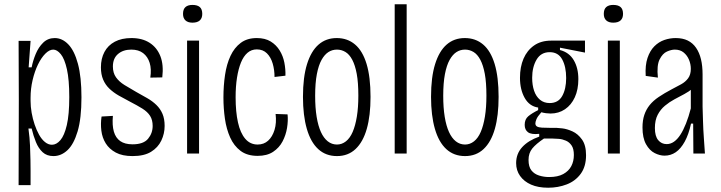

<svg xmlns="http://www.w3.org/2000/svg" viewBox="-20 -718 3370 898"><path d="M67 148 68 -252 67 -527H123L114 -403H128Q134 -434 147 -465.5Q160 -497 182 -518.5Q204 -540 236 -540Q271 -540 299.5 -510.5Q328 -481 344.5 -419.5Q361 -358 361 -263Q361 -164 343 -103.5Q325 -43 295.5 -15.5Q266 12 230 12Q199 12 179.5 -6Q160 -24 148 -53.5Q136 -83 128 -117H113Q119 -73 120.5 -35.5Q122 2 122.5 31.5Q123 61 123 81V148ZM223 -41Q244 -41 262.5 -62.5Q281 -84 292.5 -133Q304 -182 304 -264Q304 -345 293 -394Q282 -443 264.5 -464.5Q247 -486 229 -486Q211 -486 192 -467Q173 -448 157.5 -416Q142 -384 132.5 -343.5Q123 -303 123 -261V-246Q123 -219 128 -190.5Q133 -162 142 -135.5Q151 -109 163 -87.5Q175 -66 190.5 -53.5Q206 -41 223 -41Z M600 12Q552 12 521.5 -4.5Q491 -21 474.5 -47.5Q458 -74 454 -107Q450 -140 455 -173L508 -176Q504 -132 512.5 -102.5Q521 -73 542.5 -58Q564 -43 600 -43Q651 -43 672.5 -69Q694 -95 694 -129Q694 -157 682 -176Q670 -195 646 -210Q622 -225 587 -243Q560 -257 535.5 -271Q511 -285 492 -303Q473 -321 462.5 -345.5Q452 -370 452 -403Q452 -444 468.5 -475Q485 -506 517 -523Q549 -540 595 -540Q645 -540 679.5 -518Q714 -496 730 -455.5Q746 -415 739 -356L683 -355Q689 -395 680 -424Q671 -453 649.5 -469.5Q628 -486 594 -486Q556 -486 532 -465.5Q508 -445 508 -407Q508 -377 522.5 -356.5Q537 -336 562 -320.5Q587 -305 617 -288Q644 -273 668.5 -259Q693 -245 711.5 -227Q730 -209 740 -185.5Q750 -162 750 -129Q750 -93 734.5 -60.5Q719 -28 686.5 -8Q654 12 600 12Z M855 0V-528H911V0ZM880 -612Q859 -612 847.5 -622.5Q836 -633 836 -653Q836 -675 847.5 -685Q859 -695 880 -695Q903 -695 914.5 -685Q926 -675 926 -653Q926 -633 914.5 -622.5Q903 -612 880 -612Z M1185 11Q1136 11 1105 -12.5Q1074 -36 1056.5 -75Q1039 -114 1032 -162.5Q1025 -211 1025 -262Q1025 -317 1032.5 -367.5Q1040 -418 1058 -456.5Q1076 -495 1106 -517.5Q1136 -540 1181 -540Q1220 -540 1246 -524Q1272 -508 1288 -482Q1304 -456 1310 -425Q1316 -394 1315 -364L1264 -358Q1264 -391 1255.5 -420.5Q1247 -450 1228.5 -468.5Q1210 -487 1181 -487Q1156 -487 1137.5 -471Q1119 -455 1107 -425.5Q1095 -396 1088.5 -355Q1082 -314 1082 -263Q1082 -195 1093 -145.5Q1104 -96 1127 -69Q1150 -42 1185 -42Q1214 -42 1234 -60Q1254 -78 1264 -110.5Q1274 -143 1269 -185L1325 -183Q1328 -153 1322.5 -119.5Q1317 -86 1301.5 -56.5Q1286 -27 1257.5 -8Q1229 11 1185 11Z M1556 12Q1504 12 1468.5 -20.5Q1433 -53 1415 -115.5Q1397 -178 1397 -265Q1397 -357 1416 -418Q1435 -479 1470 -509.5Q1505 -540 1555 -540Q1605 -540 1640.5 -510Q1676 -480 1694.5 -419Q1713 -358 1713 -265Q1713 -177 1695.5 -115.5Q1678 -54 1643 -21Q1608 12 1556 12ZM1556 -42Q1579 -42 1598 -57Q1617 -72 1629.5 -101Q1642 -130 1649 -172.5Q1656 -215 1656 -271Q1656 -332 1648.5 -372.5Q1641 -413 1627.5 -438.5Q1614 -464 1595.5 -475Q1577 -486 1556 -486Q1534 -486 1516 -474.5Q1498 -463 1484 -438Q1470 -413 1462 -371.5Q1454 -330 1454 -270Q1454 -214 1461 -171.5Q1468 -129 1481 -100.5Q1494 -72 1513 -57Q1532 -42 1556 -42Z M1826 0V-698H1882V0Z M2155 12Q2103 12 2067.5 -20.5Q2032 -53 2014 -115.5Q1996 -178 1996 -265Q1996 -357 2015 -418Q2034 -479 2069 -509.5Q2104 -540 2154 -540Q2204 -540 2239.5 -510Q2275 -480 2293.5 -419Q2312 -358 2312 -265Q2312 -177 2294.5 -115.5Q2277 -54 2242 -21Q2207 12 2155 12ZM2155 -42Q2178 -42 2197 -57Q2216 -72 2228.5 -101Q2241 -130 2248 -172.5Q2255 -215 2255 -271Q2255 -332 2247.5 -372.5Q2240 -413 2226.5 -438.5Q2213 -464 2194.5 -475Q2176 -486 2155 -486Q2133 -486 2115 -474.5Q2097 -463 2083 -438Q2069 -413 2061 -371.5Q2053 -330 2053 -270Q2053 -214 2060 -171.5Q2067 -129 2080 -100.5Q2093 -72 2112 -57Q2131 -42 2155 -42Z M2544 160Q2497 160 2464 145.5Q2431 131 2412.5 105Q2394 79 2394 45Q2394 1 2422.5 -30Q2451 -61 2502 -79V-92Q2465 -88 2449.5 -99.5Q2434 -111 2434 -134Q2434 -160 2450.5 -174Q2467 -188 2497 -203V-215Q2456 -221 2434 -260Q2412 -299 2412 -354Q2412 -405 2428.5 -443.5Q2445 -482 2477.5 -505Q2510 -528 2558 -528H2716V-472L2599 -495V-484Q2642 -473 2663.5 -436.5Q2685 -400 2685 -348Q2685 -299 2668.5 -263Q2652 -227 2622.5 -207Q2593 -187 2555 -187Q2546 -187 2534 -188.5Q2522 -190 2512 -193Q2494 -173 2489 -160.5Q2484 -148 2484 -141Q2484 -131 2491.5 -126.5Q2499 -122 2514.5 -121Q2530 -120 2554 -120H2583Q2589 -120 2610.5 -117.5Q2632 -115 2657.5 -103.5Q2683 -92 2702 -65.5Q2721 -39 2721 8Q2721 61 2696 95Q2671 129 2630.5 144.5Q2590 160 2544 160ZM2548 110Q2589 110 2614.5 96Q2640 82 2652 59Q2664 36 2664 7Q2664 -22 2653.5 -37.5Q2643 -53 2627 -60Q2611 -67 2594 -68.5Q2577 -70 2564 -70H2524Q2487 -45 2469.5 -23.5Q2452 -2 2452 30Q2452 62 2465.5 79Q2479 96 2501.5 103Q2524 110 2548 110ZM2551 -236Q2591 -236 2609.5 -269Q2628 -302 2628 -353Q2628 -406 2609.5 -440Q2591 -474 2551 -474Q2510 -474 2489.5 -439Q2469 -404 2469 -354Q2469 -320 2478 -293.5Q2487 -267 2505.5 -251.5Q2524 -236 2551 -236Z M2823 0V-528H2879V0ZM2848 -612Q2827 -612 2815.5 -622.5Q2804 -633 2804 -653Q2804 -675 2815.5 -685Q2827 -695 2848 -695Q2871 -695 2882.5 -685Q2894 -675 2894 -653Q2894 -633 2882.5 -622.5Q2871 -612 2848 -612Z M3088 10Q3066 10 3042 -2Q3018 -14 3001.5 -43.5Q2985 -73 2985 -122Q2985 -155 2993.5 -180.5Q3002 -206 3018.5 -226.5Q3035 -247 3061 -264.5Q3087 -282 3121 -300Q3146 -313 3166 -324Q3186 -335 3198.5 -352Q3211 -369 3211 -396Q3211 -418 3202.5 -438.5Q3194 -459 3177.5 -472.5Q3161 -486 3136 -486Q3120 -486 3099.5 -477Q3079 -468 3065 -440Q3051 -412 3057 -355L3000 -363Q2997 -413 3008.5 -447Q3020 -481 3040.5 -501.5Q3061 -522 3087 -531Q3113 -540 3140 -540Q3173 -540 3196.5 -528.5Q3220 -517 3235.5 -494.5Q3251 -472 3258.5 -441Q3266 -410 3266 -370V-219Q3267 -191 3268 -152Q3269 -113 3272 -72.5Q3275 -32 3277 0H3223Q3223 -33 3222.5 -70Q3222 -107 3222 -140H3212Q3201 -89 3182.5 -55.5Q3164 -22 3140.5 -6Q3117 10 3088 10ZM3098 -44Q3116 -44 3132 -55Q3148 -66 3162 -87.5Q3176 -109 3188.5 -140.5Q3201 -172 3211 -211V-316L3240 -338Q3235 -318 3219 -304Q3203 -290 3180.5 -278Q3158 -266 3134.5 -253.5Q3111 -241 3090 -223.5Q3069 -206 3056 -181Q3043 -156 3043 -119Q3043 -81 3058.5 -62.5Q3074 -44 3098 -44Z"/></svg>

Font: Bricolage Grotesque Condensed ExtraLight
Style: Regular
Weight: 250
Width: 3
Designer: Mathieu Triay
Foundry: Atelier Triay
Version: Version 1.000;gftools[0.9.30]